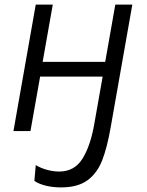

<svg xmlns="http://www.w3.org/2000/svg" viewBox="-20 -570 640 835"><path d="M129.5 217 135.5 148Q158 161.5 185.2 168.8Q212.5 176 237.5 176Q303.5 176 338.2 120.8Q373 65.5 389.5 -28L426.5 -237H154.5L112.5 0H38.5L135.5 -550H209.5L165.5 -301H437.5L481.5 -550H555.5L462 -20Q446 72.5 424 128.2Q402 184 359.8 214.5Q317.5 245 245.5 245Q210.5 245 180.2 237.8Q150 230.5 129.5 217Z"/></svg>

Font: JuliaMono SemiBoldItalic
Style: Regular
Weight: 600
Italic angle: -9°
Monospace: yes
Designer: cormullion
Foundry: corm
Version: Version 0.049; ttfautohint (v1.8.4)